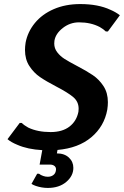

<svg xmlns="http://www.w3.org/2000/svg" viewBox="-20 -730 610 945"><path d="M247 -516Q247 -492 261.5 -473Q276 -454 297 -440.5Q318 -427 358 -406Q406 -381 437 -360Q468 -339 489.5 -306Q511 -273 511 -227Q511 -210 508 -190Q493 -108 429.5 -54.5Q366 -1 263 8L260 25Q297 25 319 45.5Q341 66 341 96Q341 136 306 165.5Q271 195 215 195Q186 195 156 185Q142 180 135 175L163 125H172Q173 126 178.5 129.5Q184 133 194 136.5Q204 140 215 140Q231 140 242 132Q253 124 255 110Q258 96 249.5 88Q241 80 225 80H175L188 9Q116 5 66 -17Q34 -30 17 -45L77 -125H87Q99 -113 119 -102Q165 -80 229 -80Q287 -80 322 -107Q357 -134 366 -180Q367 -185 367 -195Q367 -230 340 -252.5Q313 -275 257 -304Q207 -330 176.5 -351Q146 -372 124.5 -405Q103 -438 103 -484Q103 -501 106 -520Q116 -573 151.5 -616.5Q187 -660 244.5 -685Q302 -710 375 -710Q463 -710 523 -682Q549 -671 570 -655L511 -575H501Q490 -586 471 -597Q427 -620 369 -620Q325 -620 289.5 -592.5Q254 -565 248 -530Q247 -525 247 -516Z"/></svg>

Font: Scada
Style: Bold Italic
Weight: 700
Italic angle: -10°
Version: Version 4.000